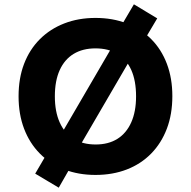

<svg xmlns="http://www.w3.org/2000/svg" viewBox="-20 -799 885 889"><path d="M422 11Q343 11 277.5 -14.5Q212 -40 164.5 -88Q117 -136 91.5 -203Q66 -270 66 -353Q66 -437 91.5 -503.5Q117 -570 164.5 -617.5Q212 -665 277.5 -690.5Q343 -716 422 -716Q502 -716 567.5 -690.5Q633 -665 680 -618Q727 -571 752.5 -504Q778 -437 778 -354Q778 -270 752.5 -203Q727 -136 680 -88Q633 -40 567.5 -14.5Q502 11 422 11ZM423 -130Q482 -130 523.5 -156Q565 -182 587.5 -232Q610 -282 610 -353Q610 -425 588 -474.5Q566 -524 524 -549.5Q482 -575 422 -575Q363 -575 321 -549.5Q279 -524 256.5 -474.5Q234 -425 234 -353Q234 -282 256.5 -232Q279 -182 321 -156Q363 -130 423 -130ZM252 70 143 5 215 -118 270 -189 502 -587 527 -655 600 -779 708 -714 635 -591 581 -520 349 -122 323 -54Z"/></svg>

Font: Nunito Sans 7pt ExtraBold
Style: Regular
Weight: 800
Designer: Vernon Adams
Foundry: Vernon Adams
Version: Version 3.101;gftools[0.9.27]